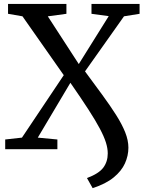

<svg xmlns="http://www.w3.org/2000/svg" viewBox="-20 -763 740 982"><path d="M453.9 199.3 424.8 147.7Q485.6 124.9 508.3 94.4Q531.1 63.8 531.1 21.6Q531.1 -4.2 521.6 -34.5Q512.1 -64.7 490.4 -105.6Q468.7 -146.4 431.9 -203.4Q395.1 -260.4 340 -339.6L173.3 -59.1L273.5 -49.6V0H6.6V-49.6L92.3 -59.1L306.1 -378.5L94.9 -679.6L21.1 -692.4V-743H319.7V-692.4L224.5 -679.5L382.9 -435.4L536.1 -680.5L447.9 -692.4V-743H693.9V-692.4L614.2 -679.6L414.8 -397.9Q463.3 -332.3 503.7 -277.1Q544.1 -221.9 574 -174.7Q603.9 -127.5 620.3 -86.4Q636.7 -45.3 636.7 -7.8Q636.7 33.5 619 72.7Q601.3 111.9 561.2 144.6Q521.2 177.4 453.9 199.3Z"/></svg>

Font: Merriweather Light
Style: Regular
Weight: 300
Designer: Eben Sorkin
Foundry: Eben Sorkin
Version: Version 2.100